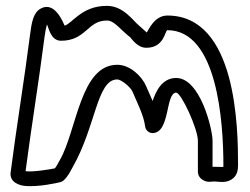

<svg xmlns="http://www.w3.org/2000/svg" viewBox="-20 -597 852 655"><path d="M184.4 -51.3C176.4 -37.1 172.5 -29.2 167.3 -22.8C146.2 -18.4 91.1 -9.6 67.2 -12.9C86.3 -159.6 113.6 -326.6 131.9 -470.9C134.4 -490.3 137.4 -504.4 140.2 -513.5C145.5 -505.8 151.6 -458 188.1 -458C273.8 -458 278.1 -527 344.2 -527C370 -527.2 387.6 -498.6 424.6 -469.4C427.9 -466.8 447.8 -434 479.1 -434C541.3 -434 542.8 -494 551.1 -494C721.6 -494 742.1 -180.9 742.1 -33C742.1 -30.7 742 -28.9 741.9 -27.6C735.2 -27.1 724.6 -28 710.1 -28C708.3 -28 706 -27.9 705.1 -27.8V-117C705.1 -156.1 663.1 -331 581.1 -331C531.5 -331 511 -283.1 500.7 -252.5C492.4 -271.8 485.2 -287 478.2 -303.7C465.1 -334.9 424.8 -376 380.1 -376C253.7 -376 242.4 -153.1 184.4 -51.3ZM227.9 -26.7C307.8 -166.9 310.1 -326 380.1 -326C393.3 -326 425.4 -300.3 432.1 -284.3C449.9 -241.9 470.1 -204.4 475.3 -164.7C476.7 -154.2 486.9 -143 500.1 -143C561.3 -143 543.6 -280.1 581.1 -281C598.9 -279.7 655.1 -157.2 655.1 -117V-12C655.1 14.5 681.5 23.3 692.5 23.2C701.3 23.2 707.6 22 710.1 22C727 22 754 30.4 776.3 10.3C789.1 -1.2 792.1 -17.5 792.1 -33C792.1 -159.7 787.7 -544 551.1 -544C505.2 -544 486.6 -492.9 480.5 -486.1C474.7 -490.8 464.1 -501.9 455.6 -508.6C433.9 -525.8 401.4 -577.5 344 -577C258.5 -577 226.1 -516.6 200.5 -509.5C196.7 -516.6 168.1 -594.5 119.3 -568C93.9 -554.1 88.1 -522.8 82.3 -477.1C63.8 -331.1 35.5 -158.7 16.3 -9.2C11.8 25.9 47.7 35.1 62.2 36.9C110.1 43 184.9 24.6 185.7 24.4C190.1 23.4 194.1 21.2 197.4 18.1C213.5 2.7 219.9 -12.6 227.9 -26.7Z"/></svg>

Font: Rocketfuel
Style: Regular
Weight: 400
Designer: Mew Too
Foundry: Cannot Into Space Fonts.
Version: Version 0.27